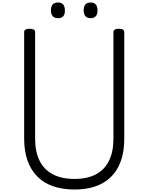

<svg xmlns="http://www.w3.org/2000/svg" viewBox="-20 -1503 1192 1542"><path d="M579 19Q481 19 405.5 -7.5Q330 -34 278.5 -86.5Q227 -139 200.5 -215Q174 -291 174 -390V-1245Q174 -1259 185 -1265.5Q196 -1272 218 -1272Q240 -1272 251 -1265.5Q262 -1259 262 -1245V-390Q262 -285 297.5 -213Q333 -141 403.5 -103.5Q474 -66 579 -66Q682 -66 751.5 -103.5Q821 -141 856 -213Q891 -285 891 -390V-1245Q891 -1259 902 -1265.5Q913 -1272 935 -1272Q978 -1272 978 -1245V-390Q978 -258 932 -166.5Q886 -75 796.5 -28Q707 19 579 19ZM446 -1357Q418 -1357 403.5 -1373Q389 -1389 389 -1420Q389 -1452 403.5 -1467.5Q418 -1483 446 -1483Q473 -1483 487 -1467.5Q501 -1452 501 -1420Q502 -1388 488 -1372.5Q474 -1357 446 -1357ZM708 -1357Q680 -1357 666 -1373Q652 -1389 652 -1420Q652 -1452 666 -1467.5Q680 -1483 708 -1483Q735 -1483 749 -1467.5Q763 -1452 763 -1420Q764 -1389 749.5 -1373Q735 -1357 708 -1357Z"/></svg>

Font: Playwrite VN
Style: Regular
Weight: 400
Designer: Veronika Burian, José Scaglione
Foundry: TypeTogether
Version: Version 1.002